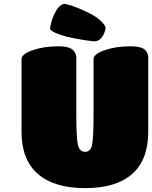

<svg xmlns="http://www.w3.org/2000/svg" viewBox="-20 -947 776 979"><path d="M89.8 -274.9V-646Q89.8 -670.9 146 -690.9Q203.6 -710.9 277.8 -710.9Q337.4 -710.9 356 -688Q369.1 -669.9 369.1 -657.2V-358.9Q369.1 -249 377 -209Q385.7 -172.9 414.1 -172.9Q441.9 -172.9 449.2 -208Q457 -246.1 457 -359.9V-646Q457 -670.9 513.2 -690.9Q570.8 -710.9 644 -710.9Q707 -710.9 724.1 -688Q735.8 -669.9 735.8 -657.2V-274.9Q735.8 -131.8 653.8 -59.8Q571.8 12.2 414.1 12.2Q256.3 12.2 173.1 -60.1Q89.8 -132.3 89.8 -274.9ZM314.9 -926.8Q368.7 -914.1 444.8 -875Q501.5 -844.2 519 -807.1Q515.6 -779.8 501 -758.8Q486.3 -737.8 461.9 -735.8Q389.2 -743.7 320.8 -759.8Q250 -778.3 234.9 -798.8Q241.2 -851.1 267.1 -894Q290.5 -930.2 314.9 -926.8Z"/></svg>

Font: GGS TheRock Black
Style: Regular
Weight: 900
Designer: Rodrigo Fuenzalida (2012); Goodgame Studios (2014)
Foundry: Rodrigo Fuenzalida,2012;  GGS,2014
Version: Version 1.002 | FøM Mod